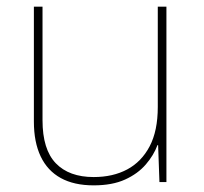

<svg xmlns="http://www.w3.org/2000/svg" viewBox="-20 -548 613 578"><path d="M481 -528V0H460L456 -111H454Q443 -81 419 -53Q395 -25 356.5 -7.5Q318 10 262 10Q203 10 163 -12Q123 -34 102.5 -77Q82 -120 82 -182V-528H108V-186Q108 -98 148 -56.5Q188 -15 262 -15Q320 -15 363 -38Q406 -61 430.5 -107.5Q455 -154 455 -226V-528Z"/></svg>

Font: Noto Sans Hebrew Thin Thin
Style: Regular
Weight: 250
Version: Version 3.001